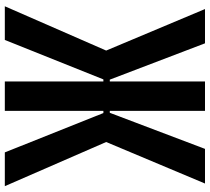

<svg xmlns="http://www.w3.org/2000/svg" viewBox="-56 -794 850 777"><g transform="rotate(90 368.5 -405.0)"><path d="M4.9 0 184.1 -410.2 16.1 -810.1H154.8L301.8 -424.8H309.1V-810.1H428.2V-424.8H436L582 -810.1H722.2L554.2 -410.2L732.9 0H596.2L437 -398.9H428.2V0H309.1V-398.9H300.8L141.1 0Z"/></g></svg>

Font: Oswald Medium
Style: Regular
Weight: 500
Designer: Vernon Adams
Foundry: Vernon Adams
Version: Version 4.103